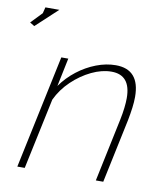

<svg xmlns="http://www.w3.org/2000/svg" viewBox="-123 -799 751 867"><g transform="rotate(10 252.5 -365.0)"><path d="M-41 -651 8 -702 15 -730H79L-20 -638ZM125 -520H157L130 -390Q159 -431 199 -462Q239 -493 284.5 -510.5Q330 -528 374 -528Q484 -528 484 -402Q484 -379 480.5 -352Q477 -325 471 -294L409 0H375L436 -290Q442 -319 445 -344.5Q448 -370 448 -390Q448 -496 360 -496Q316 -496 269 -473.5Q222 -451 181.5 -412.5Q141 -374 118 -325L49 0H15Z"/></g></svg>

Font: Raleway ExtraLight
Style: Italic
Weight: 200
Italic angle: -12°
Designer: Matt McInerney, Pablo Impallari, Rodrigo Fuenzalida
Foundry: Matt McInerney, Pablo Impallari, Rodrigo Fuenzalida
Version: Version 4.026